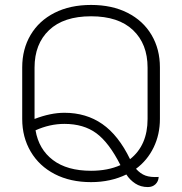

<svg xmlns="http://www.w3.org/2000/svg" viewBox="-20 -729 738 778"><path d="M492 -22Q428 9 349 9Q265 9 202 -23.5Q139 -56 104.5 -114.5Q70 -173 70 -247V-456Q70 -530 104 -587.5Q138 -645 201 -677Q264 -709 349 -709Q434 -709 497 -677Q560 -645 594 -587.5Q628 -530 628 -456V-247Q628 -184 602.5 -131.5Q577 -79 531 -45Q549 -25 569.5 -17.5Q590 -10 623 -12Q622 6 610 17.5Q598 29 579 29Q550 29 528 14.5Q506 0 492 -22ZM578 -247V-455Q578 -551 519 -607Q460 -663 349 -663Q238 -663 179 -607Q120 -551 120 -455V-247Q185 -272 241 -272Q329 -272 394.5 -226.5Q460 -181 507 -84Q578 -140 578 -247ZM468 -60Q422 -151 370.5 -189Q319 -227 241 -227Q182 -227 124 -201Q137 -124 194.5 -80.5Q252 -37 349 -37Q417 -37 468 -60Z"/></svg>

Font: K2D Thin
Style: Regular
Weight: 100
Designer: Katatrad Aksorn Co.,Ltd.
Foundry: Cadson Demak Co.,Ltd.
Version: Version 1.000; ttfautohint (v1.6)